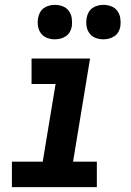

<svg xmlns="http://www.w3.org/2000/svg" viewBox="-20 -771 540 791"><path d="M29 0V-105H156L209 -425H110V-530H351L281 -105H379V0ZM406 -609Q389 -609 373.5 -615Q358 -621 348.5 -634Q339 -647 336.5 -663.5Q334 -680 337 -697Q339 -709 345 -720Q351 -731 361 -738Q371 -745 383 -748Q395 -751 406 -751Q423 -751 438.5 -745Q454 -739 463.5 -726Q473 -713 475.5 -696.5Q478 -680 476 -663Q474 -651 468 -640Q462 -629 451.5 -622Q441 -615 429.5 -612Q418 -609 406 -609ZM206 -609Q189 -609 173.5 -615Q158 -621 148.5 -634Q139 -647 136.5 -663.5Q134 -680 137 -697Q139 -709 145 -720Q151 -731 161 -738Q171 -745 183 -748Q195 -751 206 -751Q223 -751 238.5 -745Q254 -739 263.5 -726Q273 -713 275.5 -696.5Q278 -680 276 -663Q274 -651 268 -640Q262 -629 251.5 -622Q241 -615 229.5 -612Q218 -609 206 -609Z"/></svg>

Font: Iosevka Slab Extrabold Oblique
Style: Regular
Weight: 800
Italic angle: -9°
Monospace: yes
Designer: Belleve Invis
Foundry: Belleve Invis
Version: Version 11.1.1; ttfautohint (v1.8.3)